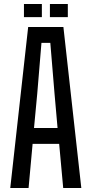

<svg xmlns="http://www.w3.org/2000/svg" viewBox="-20 -934 456 954"><path d="M31 0 120 -800H295L384 0H294L274 -219H142L122 0ZM149 -298H266L251 -468L230 -721H186L165 -468ZM228 -849V-914H317V-849ZM99 -849V-914H188V-849Z"/></svg>

Font: Big Shoulders Text Medium
Style: Regular
Weight: 500
Designer: Patric King
Foundry: XO Type Co
Version: Version 1.000; ttfautohint (v1.8.2)